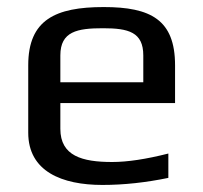

<svg xmlns="http://www.w3.org/2000/svg" viewBox="-20 -514 575 544"><path d="M274 -494C137 -494 60 -458 60 -329V-138C60 -28 156 10 270 10C332 10 394 3 457 -10V-79C394 -63 341 -55 298 -55C213 -55 151 -72 151 -149V-222H476V-329C476 -458 407 -494 274 -494ZM272 -434C344 -434 386 -423 386 -357V-281H151V-357C151 -425 199 -434 272 -434Z"/></svg>

Font: Gamestation Text
Style: Bold
Weight: 400
Designer: Jonas Hecksher
Foundry: Jonas Hecksher, Playtypeª, e-types AS
Version: Version 1.003